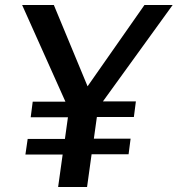

<svg xmlns="http://www.w3.org/2000/svg" viewBox="-20 -743 706 763"><path d="M666 -723H554L328 -400L194 -723H68L240 -339H110L102 -277H250L238 -191H90L81 -129H229L211 0H326L344 -130H491L499 -192H353L365 -278H512L520 -340H389Z"/></svg>

Font: United Sans Medium
Style: Italic
Weight: 500
Italic angle: -8°
Designer: Pablo Impallari, Rodrigo Fuenzalida (Modified by Dan O. Williams)
Version: Version 1.000;PS 001.000;hotconv 1.0.88;makeotf.lib2.5.64775